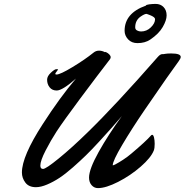

<svg xmlns="http://www.w3.org/2000/svg" viewBox="-20 -970 958 997"><path d="M907.7 -651.9Q889.6 -627.4 844.2 -563Q798.8 -498.5 731.2 -399.4Q663.6 -300.3 614.5 -217.3Q565.4 -134.3 565.4 -111.8Q565.4 -111.3 565.9 -111.3Q568.8 -111.3 582.5 -118.4Q596.2 -125.5 619.1 -140.4Q642.1 -155.3 662.6 -172.9Q737.3 -235.8 763.7 -266.1Q767.1 -270 770 -270Q776.4 -270 779.8 -255.9Q783.2 -241.7 783.2 -223.1Q783.2 -200.7 778.8 -189Q764.2 -151.4 710.7 -104.7Q657.2 -58.1 593.5 -25.6Q529.8 6.8 488.8 6.8Q469.2 6.8 455.8 -8.3Q442.4 -23.4 442.4 -47.9Q442.4 -91.3 492.2 -180.7Q542 -270 612.8 -367.2Q579.6 -328.6 556.9 -303Q534.2 -277.3 495.1 -234.9Q456.1 -192.4 426.5 -163.6Q397 -134.8 358.4 -100.8Q319.8 -66.9 288.8 -46.4Q257.8 -25.9 225.1 -12Q192.4 2 166.5 2Q129.9 2 111.8 -21.7Q93.8 -45.4 93.8 -74.2Q93.8 -158.7 201.7 -325.2Q291.5 -464.8 374.5 -562Q304.2 -500 274.4 -500Q251 -500 237.8 -516.4Q224.6 -532.7 224.6 -556.2Q224.6 -574.2 244.1 -592.5Q263.7 -610.8 272.5 -610.8Q281.7 -610.8 281.7 -608.9Q281.7 -607.9 274.4 -598.9Q267.1 -589.8 267.1 -586.9Q267.1 -583 273.4 -583Q292.5 -583 356.4 -621.6Q420.4 -660.2 465.8 -696.8Q478 -707 494.6 -707Q509.8 -707 524.4 -699.2Q525.4 -701.7 532.7 -698.2Q540 -694.8 547.4 -687.5Q554.7 -680.2 554.7 -672.9Q554.7 -667.5 550.8 -662.1Q485.8 -578.1 397.9 -460.2Q310.1 -342.3 274.4 -288.1Q243.7 -240.7 216.6 -188Q189.5 -135.3 189.5 -109.9Q189.5 -92.8 203.6 -92.8Q218.3 -92.8 285.4 -147.5Q352.5 -202.1 435.5 -283.2Q579.1 -422.9 799.8 -674.8Q813 -689.9 824.7 -689H829.1Q831.1 -689 840.1 -690.7Q849.1 -692.4 869.6 -692.4Q918.5 -692.4 918.5 -674.3Q918.5 -666.5 907.7 -651.9ZM788.1 -949.7Q813.5 -949.7 829.3 -933.3Q845.2 -917 845.2 -890.1Q845.2 -864.7 825 -829.6Q804.7 -794.4 759.8 -764.2Q732.9 -746.1 693.8 -746.1Q663.1 -746.1 645 -765.9Q627 -785.6 627 -810.1Q627 -901.9 737.8 -940.9Q737.8 -945.3 755.1 -947.5Q772.5 -949.7 788.1 -949.7ZM741.2 -897.9Q731 -898.4 710 -883.8Q682.1 -864.3 682.1 -828.1Q682.1 -816.9 691.7 -811.8Q701.2 -806.6 712.4 -806.6Q741.7 -806.6 763.4 -827.9Q785.2 -849.1 785.2 -870.1Q785.2 -873 783.7 -875.7Q782.2 -878.4 779.1 -880.6Q775.9 -882.8 772.9 -884.8Q770 -886.7 764.9 -888.9Q759.8 -891.1 756.8 -892.3Q753.9 -893.6 748.3 -895.5Q742.7 -897.5 741.2 -897.9Z"/></svg>

Font: Yellowtail
Style: Regular
Weight: 400
Designer: Astigmatic (AOETI)
Foundry: Astigmatic (AOETI)
Version: Version 1.000